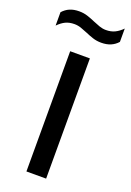

<svg xmlns="http://www.w3.org/2000/svg" viewBox="-186 -838 608 893"><g transform="rotate(20 117.5 -392.0)"><path d="M68 0V-595H165.5V0ZM189.5 -681.5Q167 -681.5 147.2 -688Q127.5 -694.5 109.5 -702.5Q93 -709.5 77 -715Q61 -720.5 44 -720.5Q19 -720.5 0.2 -711.5Q-18.5 -702.5 -36.5 -684V-750Q-21.5 -767 -1.8 -775.5Q18 -784 44.5 -784Q67 -784 86.8 -777.5Q106.5 -771 124.5 -763Q141 -756 157.2 -750.2Q173.5 -744.5 190 -744.5Q215 -744.5 234 -753.8Q253 -763 270.5 -781V-715Q256 -698.5 236 -690Q216 -681.5 189.5 -681.5Z"/></g></svg>

Font: Encode Sans SC Condensed Medium
Style: Regular
Weight: 500
Width: 3
Designer: Multiple Designers
Foundry: Impallari Type
Version: Version 3.002